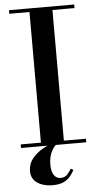

<svg xmlns="http://www.w3.org/2000/svg" viewBox="-63 -788 534 1041"><g transform="rotate(-5 204.0 -267.0)"><path d="M299.5 143.5Q292 157.5 279.2 174.5Q266.5 191.5 242.8 203.8Q219 216 180 216Q150.5 216 124 207Q97.5 198 81 179Q64.5 160 64.5 130Q64.5 90 89 60.2Q113.5 30.5 149.5 10.8Q185.5 -9 220 -20L227 -8Q207.5 3 192.5 32.8Q177.5 62.5 177.5 105Q177.5 140 190.5 160.2Q203.5 180.5 227 180.5Q249 180.5 262.2 167Q275.5 153.5 286 135ZM27 -19.5H137V-730.5H27V-750H382V-730.5H262V-19.5H382V0H27Z"/></g></svg>

Font: Bodoni* 11pt Medium
Style: Regular
Weight: 500
Version: Version 2.3